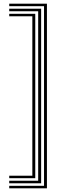

<svg xmlns="http://www.w3.org/2000/svg" viewBox="-20 -820 380 1040"><path d="M234.2 200V-800H30V-786.5H218.5V186.5H30V200ZM202.8 172.8V-772.8H30V-759H186.8V159H30V172.8ZM171 145.2V-745.2H30V-731.8H155.2V131.8H30V145.2Z"/></svg>

Font: Big Shoulders Inline Text
Style: Regular
Weight: 400
Designer: Patric King
Foundry: XO Type Co
Version: Version 1.000